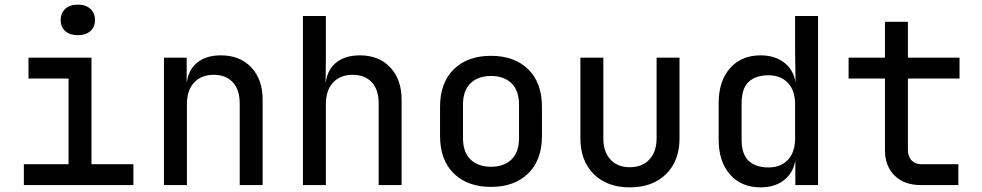

<svg xmlns="http://www.w3.org/2000/svg" viewBox="-20 -799 4240 829"><path d="M83 0V-90H276V-460H103V-550H375V-90H556V0ZM316 -647Q282 -647 262 -664.5Q242 -682 242 -712Q242 -743 262 -761Q282 -779 316 -779Q350 -779 370 -761Q390 -743 390 -712Q390 -682 370 -664.5Q350 -647 316 -647Z M688 0V-550H786V-445H787Q794 -499 832.5 -529.5Q871 -560 934 -560Q1016 -560 1065 -508Q1114 -456 1114 -368V0H1015V-352Q1015 -412 985 -444Q955 -476 903 -476Q849 -476 818 -442.5Q787 -409 787 -349V0Z M1288 0V-730H1387V-550L1386 -445H1387Q1394 -499 1432.5 -529.5Q1471 -560 1534 -560Q1616 -560 1665 -508Q1714 -456 1714 -368V0H1615V-353Q1615 -412 1585 -444Q1555 -476 1503 -476Q1449 -476 1418 -442.5Q1387 -409 1387 -349V0Z M2100 8Q1999 8 1939.5 -50Q1880 -108 1880 -212V-338Q1880 -442 1939.5 -500Q1999 -558 2100 -558Q2201 -558 2260.5 -500Q2320 -442 2320 -338V-212Q2320 -108 2260.5 -50Q2201 8 2100 8ZM2100 -79Q2156 -79 2188.5 -110.5Q2221 -142 2221 -203V-347Q2221 -408 2188.5 -439.5Q2156 -471 2100 -471Q2044 -471 2011.5 -439.5Q1979 -408 1979 -347V-203Q1979 -142 2011.5 -110.5Q2044 -79 2100 -79Z M2699 10Q2602 10 2544 -47Q2486 -104 2486 -202V-550H2585V-202Q2585 -144 2615.5 -110.5Q2646 -77 2699 -77Q2753 -77 2784 -110.5Q2815 -144 2815 -202V-550H2914V-202Q2914 -104 2855.5 -47Q2797 10 2699 10Z M3264 10Q3181 10 3132 -45.5Q3083 -101 3083 -196V-354Q3083 -449 3132 -504.5Q3181 -560 3264 -560Q3325 -560 3365.5 -529Q3406 -498 3415 -444L3413 -572V-730H3512V0H3414V-107Q3405 -52 3365 -21Q3325 10 3264 10ZM3298 -76Q3351 -76 3382 -109Q3413 -142 3413 -202V-348Q3413 -408 3382 -441Q3351 -474 3298 -474Q3243 -474 3212.5 -445.5Q3182 -417 3182 -353V-197Q3182 -133 3212.5 -104.5Q3243 -76 3298 -76Z M3955 0Q3884 0 3842.5 -41Q3801 -82 3801 -150V-460H3644V-550H3801V-705H3900V-550H4123V-460H3900V-151Q3900 -124 3915.5 -107Q3931 -90 3957 -90H4118V0Z"/></svg>

Font: JetBrains Mono NL Medium
Style: Regular
Weight: 500
Monospace: yes
Designer: Philipp Nurullin, Konstantin Bulenkov
Foundry: JetBrains
Version: Version 2.305; ttfautohint (v1.8.4.7-5d5b)